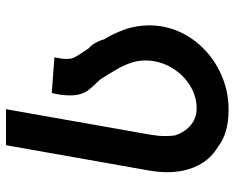

<svg xmlns="http://www.w3.org/2000/svg" viewBox="-91 -674 782 640"><g transform="rotate(-90 300.0 -354.0)"><path d="M130.5 -18.5Q89.5 -42.5 67.8 -86.5Q46 -130.5 46 -188.5Q46 -215.5 51.5 -247.5L136 -725H256L171 -243.5Q166.5 -217.5 166.5 -195.5Q166.5 -178 168.5 -162Q179 -129.5 202.5 -109.5Q226 -89.5 258.5 -89.5Q296 -89.5 329.5 -108.5Q363 -127.5 386 -160Q409 -192.5 416 -231.5Q418.5 -247.5 418.5 -259.5Q418.5 -285 410.5 -308.5Q402.5 -332 391 -352.2Q379.5 -372.5 355.5 -410.5L341 -426Q328 -439.5 320 -449.8Q312 -460 307 -475.2Q302 -490.5 302 -511.5Q302 -540 310 -572.5L429 -563.5Q423.5 -539 423.5 -522.5Q423.5 -508.5 427.8 -499Q432 -489.5 443.5 -472.5L458 -450.5Q468.5 -441.5 476.5 -427.8Q484.5 -414 489 -397.5Q506.5 -370.5 521 -331.2Q535.5 -292 535.5 -246Q535.5 -225 532 -205.5Q521 -143 481 -92.2Q441 -41.5 381.2 -12.2Q321.5 17 255 17Q175 17 130.5 -18.5Z"/></g></svg>

Font: JuliaMono
Style: Bold Italic
Weight: 700
Italic angle: -9°
Monospace: yes
Designer: cormullion
Foundry: corm
Version: Version 0.057; ttfautohint (v1.8.4)